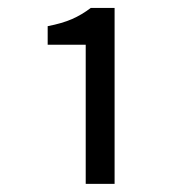

<svg xmlns="http://www.w3.org/2000/svg" viewBox="-20 -897 451 476"><path d="M192.5 -441.2V-786.1H98.2V-832.1Q134.2 -839.1 158.5 -849.7Q182.7 -860.3 205 -877.3H264.1V-441.2Z"/></svg>

Font: Noto Sans KR Thin
Style: Regular
Weight: 100
Designer: Ryoko NISHIZUKA 西塚涼子 (kana, bopomofo & ideographs); Paul D. Hunt (Latin, Greek & Cyrillic); Sandoll Communications 산돌커뮤니
Foundry: Adobe
Version: Version 2.004-H2;hotconv 1.0.118;makeotfexe 2.5.65603